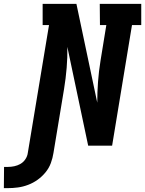

<svg xmlns="http://www.w3.org/2000/svg" viewBox="-122 -755 752 995"><path d="M-82 220H-102L-101 110H-81Q-65 110 -48 106.5Q-31 103 -15.5 94Q0 85 10 69.5Q20 54 22 38L132 -625H99V-735H274L382 -223Q382 -277 386 -331.5Q390 -386 399 -441L429 -625H396L395 -735H610V-625H562L459 0H335L227 -512Q228 -458 223.5 -403.5Q219 -349 210 -294L155 38Q151 64 141.5 90Q132 116 114 138Q96 160 73 176.5Q50 193 23.5 203Q-3 213 -29.5 216.5Q-56 220 -82 220Z"/></svg>

Font: Iosevka Etoile Extrabold
Style: Italic
Weight: 800
Italic angle: -9°
Designer: Belleve Invis
Foundry: Belleve Invis
Version: Version 22.1.2; ttfautohint (v1.8.4)